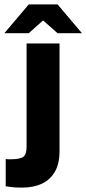

<svg xmlns="http://www.w3.org/2000/svg" viewBox="-71 -692 393 874"><path d="M-45 156V32Q-39 33 -33.5 33Q-28 33 -22 33Q20 33 35 22Q50 11 50 -24V-494H200V-4Q200 53 179 89.5Q158 126 120 144Q82 162 30 162Q-5 162 -19.5 159.5Q-34 157 -45 156ZM191 -541 125 -599 60 -541H-51L60 -672H191L302 -541Z"/></svg>

Font: Blinker
Style: Regular
Weight: 400
Designer: Juergen Huber
Foundry: supertype
Version: 1.017